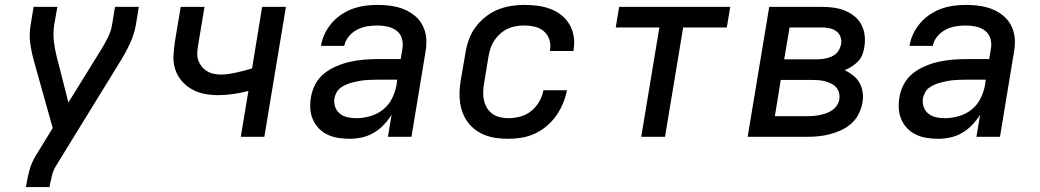

<svg xmlns="http://www.w3.org/2000/svg" viewBox="-20 -558 4240 783"><path d="M85 205 87 198Q92 166 100.5 135Q109 104 127 75L195 -36L119 -307Q109 -342 103.5 -380Q98 -418 105 -457L117 -530H214L201 -457Q196 -423 199.5 -391Q203 -359 211 -328L259 -140L389 -350Q397 -363 404.5 -376Q412 -389 418.5 -402Q425 -415 430 -429Q435 -443 437 -457L449 -530H546L534 -456Q527 -417 509.5 -379.5Q492 -342 470 -307L208 119Q197 137 192 157.5Q187 178 183 198L182 205Z M962 0 993 -187Q962 -179 930.5 -174.5Q899 -170 869 -170Q840 -170 812.5 -175.5Q785 -181 761.5 -194.5Q738 -208 720.5 -228.5Q703 -249 694.5 -275.5Q686 -302 687.5 -330.5Q689 -359 693 -387L717 -530H814L788 -374Q785 -358 784.5 -342Q784 -326 788.5 -312.5Q793 -299 802 -287.5Q811 -276 824 -268Q837 -260 851.5 -257Q866 -254 882 -254Q898 -254 914 -256.5Q930 -259 945.5 -262.5Q961 -266 976.5 -270Q992 -274 1008 -279L1049 -530H1146L1058 0Z M1406 8Q1383 8 1360 4.5Q1337 1 1316.5 -8.5Q1296 -18 1280.5 -34Q1265 -50 1256 -70.5Q1247 -91 1245.5 -114.5Q1244 -138 1248 -161Q1252 -188 1266 -214.5Q1280 -241 1303 -259Q1326 -277 1353 -288.5Q1380 -300 1407.5 -306Q1435 -312 1462.5 -314.5Q1490 -317 1518 -317H1614L1621 -359Q1625 -380 1619 -400.5Q1613 -421 1597 -433Q1581 -445 1560.5 -449.5Q1540 -454 1518 -454Q1498 -454 1477 -450.5Q1456 -447 1436.5 -437Q1417 -427 1402.5 -409.5Q1388 -392 1384 -371H1289Q1293 -396 1304 -419.5Q1315 -443 1332.5 -463.5Q1350 -484 1372.5 -499Q1395 -514 1419 -522.5Q1443 -531 1468 -534.5Q1493 -538 1518 -538Q1539 -538 1560 -536Q1581 -534 1601 -529Q1621 -524 1639 -515Q1657 -506 1672 -493.5Q1687 -481 1697.5 -464.5Q1708 -448 1713.5 -428Q1719 -408 1719 -387Q1719 -366 1715 -345L1658 0H1562L1577 -90Q1563 -68 1544.5 -48.5Q1526 -29 1503.5 -16Q1481 -3 1456 2.5Q1431 8 1406 8ZM1433 -76Q1460 -76 1489 -84Q1518 -92 1541.5 -110.5Q1565 -129 1578.5 -156Q1592 -183 1597 -211L1600 -233H1518Q1505 -233 1492.5 -232.5Q1480 -232 1468 -231Q1456 -230 1443.5 -227.5Q1431 -225 1418.5 -222Q1406 -219 1394 -214Q1382 -209 1371 -201.5Q1360 -194 1353.5 -182.5Q1347 -171 1344 -159Q1341 -140 1346.5 -123Q1352 -106 1365.5 -95Q1379 -84 1396.5 -80Q1414 -76 1433 -76Z M2053 8Q2030 8 2006.5 5Q1983 2 1962 -5.5Q1941 -13 1922.5 -26Q1904 -39 1890.5 -56Q1877 -73 1868.5 -94Q1860 -115 1856.5 -137.5Q1853 -160 1854 -183.5Q1855 -207 1859 -231L1878 -341Q1882 -368 1891.5 -395Q1901 -422 1918 -445.5Q1935 -469 1958.5 -488Q1982 -507 2008.5 -518Q2035 -529 2062.5 -533.5Q2090 -538 2117 -538Q2145 -538 2172 -534.5Q2199 -531 2223.5 -522Q2248 -513 2268.5 -497Q2289 -481 2302 -459Q2315 -437 2319.5 -410Q2324 -383 2319 -356Q2319 -354 2319 -352.5Q2319 -351 2318 -350H2223Q2223 -351 2223 -351.5Q2223 -352 2223 -353Q2227 -375 2220.5 -396Q2214 -417 2198 -430.5Q2182 -444 2161 -449Q2140 -454 2117 -454Q2100 -454 2083 -451Q2066 -448 2050 -440.5Q2034 -433 2020 -420.5Q2006 -408 1996 -393Q1986 -378 1980.5 -361Q1975 -344 1972 -327L1954 -217Q1951 -200 1950.5 -182Q1950 -164 1954 -147.5Q1958 -131 1966.5 -117Q1975 -103 1988.5 -93.5Q2002 -84 2019 -80Q2036 -76 2053 -76Q2077 -76 2101.5 -82.5Q2126 -89 2146 -105Q2166 -121 2179 -143.5Q2192 -166 2196 -190H2292Q2287 -163 2276 -136.5Q2265 -110 2248.5 -86.5Q2232 -63 2209.5 -44Q2187 -25 2161 -13Q2135 -1 2107.5 3.5Q2080 8 2053 8Z M2595 0 2669 -446H2491L2505 -530H2958L2944 -446H2766L2692 0Z M3029 0 3117 -530H3330Q3354 -530 3378 -527Q3402 -524 3423.5 -515.5Q3445 -507 3463 -493Q3481 -479 3492 -459Q3503 -439 3506 -415Q3509 -391 3505 -367Q3503 -351 3497 -335.5Q3491 -320 3479.5 -308Q3468 -296 3454 -287Q3440 -278 3425 -272Q3443 -263 3459 -250.5Q3475 -238 3485 -220.5Q3495 -203 3498 -181.5Q3501 -160 3497 -139Q3493 -116 3481.5 -93Q3470 -70 3451 -53.5Q3432 -37 3409 -26.5Q3386 -16 3362 -10Q3338 -4 3314.5 -2Q3291 0 3267 0ZM3178 -316H3309Q3320 -316 3330 -317Q3340 -318 3350.5 -320.5Q3361 -323 3371.5 -327.5Q3382 -332 3390 -339.5Q3398 -347 3403 -357Q3408 -367 3410 -378Q3413 -393 3407.5 -408Q3402 -423 3389.5 -431.5Q3377 -440 3361.5 -443Q3346 -446 3330 -446H3200ZM3140 -84H3267Q3281 -84 3294.5 -85Q3308 -86 3321 -88.5Q3334 -91 3347.5 -95.5Q3361 -100 3373 -108Q3385 -116 3393 -128Q3401 -140 3403 -154Q3405 -167 3401.5 -180Q3398 -193 3389.5 -202.5Q3381 -212 3369 -217.5Q3357 -223 3344.5 -226.5Q3332 -230 3318.5 -231Q3305 -232 3291 -232H3164Z M3806 8Q3783 8 3760 4.5Q3737 1 3716.5 -8.5Q3696 -18 3680.5 -34Q3665 -50 3656 -70.5Q3647 -91 3645.5 -114.5Q3644 -138 3648 -161Q3652 -188 3666 -214.5Q3680 -241 3703 -259Q3726 -277 3753 -288.5Q3780 -300 3807.5 -306Q3835 -312 3862.5 -314.5Q3890 -317 3918 -317H4014L4021 -359Q4025 -380 4019 -400.5Q4013 -421 3997 -433Q3981 -445 3960.5 -449.5Q3940 -454 3918 -454Q3898 -454 3877 -450.5Q3856 -447 3836.5 -437Q3817 -427 3802.5 -409.5Q3788 -392 3784 -371H3689Q3693 -396 3704 -419.5Q3715 -443 3732.5 -463.5Q3750 -484 3772.5 -499Q3795 -514 3819 -522.5Q3843 -531 3868 -534.5Q3893 -538 3918 -538Q3939 -538 3960 -536Q3981 -534 4001 -529Q4021 -524 4039 -515Q4057 -506 4072 -493.5Q4087 -481 4097.5 -464.5Q4108 -448 4113.5 -428Q4119 -408 4119 -387Q4119 -366 4115 -345L4058 0H3962L3977 -90Q3963 -68 3944.5 -48.5Q3926 -29 3903.5 -16Q3881 -3 3856 2.5Q3831 8 3806 8ZM3833 -76Q3860 -76 3889 -84Q3918 -92 3941.5 -110.5Q3965 -129 3978.5 -156Q3992 -183 3997 -211L4000 -233H3918Q3905 -233 3892.5 -232.5Q3880 -232 3868 -231Q3856 -230 3843.5 -227.5Q3831 -225 3818.5 -222Q3806 -219 3794 -214Q3782 -209 3771 -201.5Q3760 -194 3753.5 -182.5Q3747 -171 3744 -159Q3741 -140 3746.5 -123Q3752 -106 3765.5 -95Q3779 -84 3796.5 -80Q3814 -76 3833 -76Z"/></svg>

Font: Iosevka Curly MdExObl
Style: Regular
Weight: 500
Width: 7
Italic angle: -9°
Monospace: yes
Designer: Belleve Invis
Foundry: Belleve Invis
Version: Version 11.1.0; ttfautohint (v1.8.3)